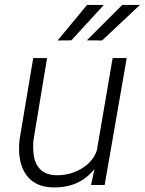

<svg xmlns="http://www.w3.org/2000/svg" viewBox="-20 -770 602 799"><path d="M51.3 0ZM373 -66.4Q310.1 12.7 199.2 9.8Q124.5 8.3 87.9 -44.2Q51.3 -96.7 61.5 -189.9L118.2 -528.3H175.8L119.6 -188.5Q116.7 -162.1 119.1 -136.2Q122.6 -91.3 146 -66.9Q169.4 -42.5 210.4 -41Q269 -38.6 318.8 -68.1Q368.7 -97.7 383.3 -145.5L448.7 -528.3H507.3L415.5 0H358.9ZM488.8 -749.5H562.5L404.8 -601.6L341.3 -602.1ZM342.3 -749.5H412.1L276.9 -602.1L219.7 -601.6Z"/></svg>

Font: Roboto Light
Style: Italic
Weight: 300
Italic angle: -12°
Designer: Google
Version: Version 2.134; 2016; ttfautohint (v1.6)